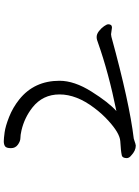

<svg xmlns="http://www.w3.org/2000/svg" viewBox="122 -858 755 1040"><g transform="rotate(90 500.0 -337.5)"><path d="M745 20Q762 20 772 13Q782 6 782 -19Q782 -43 763 -56.5Q744 -70 727.5 -70Q711 -70 685 -76Q617 -92 562 -135Q491 -191 491 -282Q491 -374 564 -470Q596 -513 635 -548Q701 -608 744 -611Q798 -614 820 -619Q836 -622 836 -647Q835 -660 822 -670Q796 -695 768 -695Q756 -693 747.5 -689.5Q739 -686 730 -684Q536 -661 179 -563Q169 -561 165 -561L129 -566Q111 -566 111 -546Q111 -538 121.5 -523Q132 -508 148 -495.5Q164 -483 180 -483Q194 -483 213 -491Q374 -548 581 -590Q534 -548 475.5 -455Q417 -362 417 -282Q417 -145 518 -64Q562 -29 612.5 -9Q663 11 696.5 15.5Q730 20 745 20Z"/></g></svg>

Font: LXGW WenKai Mono TC
Style: Bold
Weight: 700
Designer: LXGW / Fontworks Inc.
Foundry: LXGW / Fontworks Inc.
Version: Version 1.330